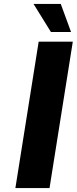

<svg xmlns="http://www.w3.org/2000/svg" viewBox="-20 -953 389 973"><path d="M58 0 176 -742H349L231 0ZM238 -791 150 -933H288L340 -791Z"/></svg>

Font: Exo Thin ExtraBold
Style: Italic
Weight: 800
Italic angle: -9°
Version: Version 2.000